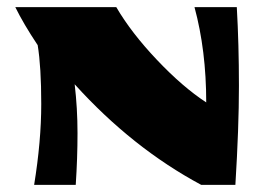

<svg xmlns="http://www.w3.org/2000/svg" viewBox="-20 -520 755 540"><path d="M646 -500Q652 -395 652 -278.5Q652 -162 642 0H546Q352 -104 190 -283Q198 -216 198 -145.5Q198 -75 193 0H76Q96 -123 96 -227.5Q96 -332 86 -393Q46 -453 23 -500H307Q349 -428 421.5 -351.5Q494 -275 560 -232Q560 -378 527 -500Z"/></svg>

Font: Ruslan Display
Style: Regular
Weight: 400
Version: Version 1.000